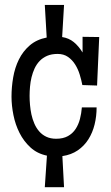

<svg xmlns="http://www.w3.org/2000/svg" viewBox="-20 -746 457 789"><path d="M236.3 -104.5 243.2 23.4H164.1L172.9 -106.4Q132.8 -114.7 105.2 -140.1Q77.6 -165.5 60.3 -199.7Q43 -233.9 35.2 -273.2Q27.3 -312.5 27.3 -348.6Q27.3 -388.2 34.2 -428Q41 -467.8 57.6 -501.5Q74.2 -535.2 102.1 -559.3Q129.9 -583.5 171.9 -591.8L164.1 -725.6H243.2L235.4 -593.8Q263.2 -589.4 283.2 -573Q303.2 -556.6 319.3 -530.3V-594.7L387.7 -593.8L378.9 -394.5L318.4 -396.5Q314.5 -417 307.6 -439.5Q300.8 -461.9 288.8 -481Q276.9 -500 259.3 -512.2Q241.7 -524.4 216.8 -524.4Q191.9 -524.4 173.8 -516.6Q155.8 -508.8 143.1 -495.6Q130.4 -482.4 122.3 -465.1Q114.3 -447.8 109.6 -428.5Q105 -409.2 103.3 -389.4Q101.6 -369.6 101.6 -351.6Q101.6 -334.5 103.3 -314.9Q105 -295.4 109.1 -275.9Q113.3 -256.3 121.1 -238.3Q128.9 -220.2 140.9 -206.3Q152.8 -192.4 170.2 -184.1Q187.5 -175.8 210.9 -175.8Q239.7 -175.8 259.3 -186.8Q278.8 -197.8 290.8 -216.1Q302.7 -234.4 308.6 -257.3Q314.5 -280.3 316.4 -304.7H377Q377 -268.1 368.7 -234.4Q360.4 -200.7 343.3 -173.6Q326.2 -146.5 299.6 -128.2Q272.9 -109.9 236.3 -104.5Z"/></svg>

Font: Maiden Orange
Style: Regular
Weight: 400
Designer: Astigmatic (AOETI)
Foundry: Astigmatic (AOETI)
Version: Version 1.001